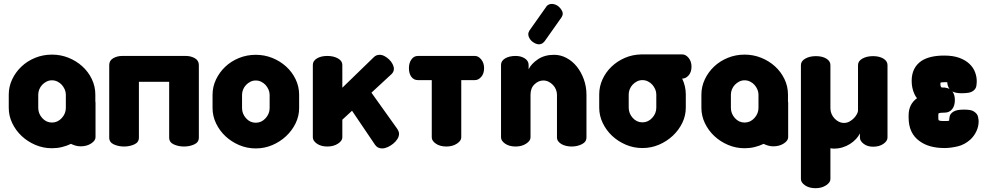

<svg xmlns="http://www.w3.org/2000/svg" viewBox="-20 -770 5238 1009"><path d="M481 -238Q482 -236 482 -230V-49Q482 -31 459 -16Q436 -1 404 -1Q389 -1 376 -5Q363 -9 353 -14Q330 -3 305 3Q280 9 253 9Q207 9 166 -8.5Q125 -26 94 -55Q63 -84 44.5 -122.5Q26 -161 26 -203V-273Q26 -315 44 -353Q62 -391 92.5 -420Q123 -449 164.5 -466Q206 -483 253 -483Q299 -483 340 -466.5Q381 -450 412.5 -421.5Q444 -393 462.5 -354.5Q481 -316 481 -273ZM326 -273Q326 -287 320 -300.5Q314 -314 304.5 -324.5Q295 -335 281.5 -341.5Q268 -348 253 -348Q238 -348 225 -341.5Q212 -335 202 -324.5Q192 -314 186.5 -300.5Q181 -287 181 -273V-203Q181 -173 202 -149.5Q223 -126 253 -126Q283 -126 304.5 -149.5Q326 -173 326 -203Z M957 -476Q983 -476 1004 -464Q1025 -452 1025 -428V-47Q1025 -22 1000.5 -11Q976 0 947 0Q918 0 893.5 -11Q869 -22 869 -47V-340H710V-47Q710 -22 685.5 -11Q661 0 632 0Q603 0 578.5 -11Q554 -22 554 -47V-428Q554 -452 575 -464Q596 -476 622 -476Z M1324 -482Q1370 -482 1411 -465.5Q1452 -449 1483.5 -420.5Q1515 -392 1533.5 -353.5Q1552 -315 1552 -272V-202Q1552 -160 1533.5 -122Q1515 -84 1483.5 -54.5Q1452 -25 1411 -7.5Q1370 10 1324 10Q1278 10 1237 -7.5Q1196 -25 1165 -54Q1134 -83 1115.5 -121.5Q1097 -160 1097 -202V-272Q1097 -314 1115 -352Q1133 -390 1163.5 -419Q1194 -448 1235.5 -465Q1277 -482 1324 -482ZM1397 -272Q1397 -286 1391 -299.5Q1385 -313 1375.5 -323.5Q1366 -334 1352.5 -340.5Q1339 -347 1324 -347Q1309 -347 1296 -340.5Q1283 -334 1273 -323.5Q1263 -313 1257.5 -299.5Q1252 -286 1252 -272V-202Q1252 -172 1273 -148.5Q1294 -125 1324 -125Q1354 -125 1375.5 -148.5Q1397 -172 1397 -202Z M1932 -283 2069 -91Q2077 -78 2077 -67Q2077 -53 2068.5 -39.5Q2060 -26 2046.5 -15Q2033 -4 2017.5 3Q2002 10 1988 10Q1964 10 1951 -9L1830 -188L1779 -141V-48Q1779 -30 1756 -15Q1733 0 1700 0Q1667 0 1645.5 -15Q1624 -30 1624 -48V-429Q1624 -450 1645.5 -463Q1667 -476 1700 -476Q1733 -476 1756 -463Q1779 -450 1779 -429V-309L1945 -470Q1957 -482 1975 -482Q1988 -482 2001 -475Q2014 -468 2025 -457.5Q2036 -447 2043 -433.5Q2050 -420 2050 -408Q2050 -393 2038 -381Z M2476 -476Q2494 -476 2509 -457.5Q2524 -439 2524 -412Q2524 -383 2509 -366Q2494 -349 2476 -349H2404V-48Q2404 -30 2381 -15Q2358 0 2326 0Q2292 0 2270.5 -15Q2249 -30 2249 -48V-349H2176Q2155 -349 2142 -366Q2129 -383 2129 -412Q2129 -439 2142 -457.5Q2155 -476 2176 -476H2476Z M2768 -48Q2768 -30 2745 -15Q2722 0 2690 0Q2656 0 2634.5 -15Q2613 -30 2613 -48V-429Q2613 -450 2634.5 -463Q2656 -476 2690 -476Q2718 -476 2738 -463Q2758 -450 2758 -429V-406Q2772 -435 2807 -458.5Q2842 -482 2892 -482Q2926 -482 2957 -465.5Q2988 -449 3011 -420.5Q3034 -392 3048 -353.5Q3062 -315 3062 -272V-48Q3062 -24 3037.5 -12Q3013 0 2984 0Q2970 0 2956.5 -3Q2943 -6 2932 -12Q2921 -18 2914 -27Q2907 -36 2907 -48V-272Q2907 -286 2901.5 -299.5Q2896 -313 2886 -323.5Q2876 -334 2863 -340.5Q2850 -347 2835 -347Q2810 -347 2789 -327Q2768 -307 2768 -272ZM2842 -553Q2836 -546 2830 -542Q2813 -532 2792.5 -542Q2772 -552 2763 -568Q2750 -589 2762 -609L2851 -735Q2853 -739 2856 -741Q2859 -743 2862 -745Q2871 -750 2881 -749.5Q2891 -749 2900.5 -745Q2910 -741 2917.5 -734Q2925 -727 2930 -719Q2944 -699 2931 -679Z M3614 -420Q3614 -391 3599 -374Q3584 -357 3566 -357H3565Q3584 -317 3584 -274V-204Q3584 -162 3565.5 -124Q3547 -86 3515.5 -56.5Q3484 -27 3443 -9.5Q3402 8 3356 8Q3310 8 3269 -9.5Q3228 -27 3197 -56Q3166 -85 3147.5 -123.5Q3129 -162 3129 -204V-274Q3129 -315 3146 -352.5Q3163 -390 3193 -419Q3223 -448 3263 -465.5Q3303 -483 3349 -484H3352H3566Q3584 -484 3599 -465.5Q3614 -447 3614 -420ZM3429 -274Q3429 -288 3423 -301.5Q3417 -315 3407.5 -325.5Q3398 -336 3384.5 -342.5Q3371 -349 3356 -349Q3341 -349 3328 -342.5Q3315 -336 3305 -325.5Q3295 -315 3289.5 -301.5Q3284 -288 3284 -274V-204Q3284 -174 3305 -150.5Q3326 -127 3356 -127Q3386 -127 3407.5 -150.5Q3429 -174 3429 -204Z M4121 -238Q4122 -236 4122 -230V-49Q4122 -31 4099 -16Q4076 -1 4044 -1Q4029 -1 4016 -5Q4003 -9 3993 -14Q3970 -3 3945 3Q3920 9 3893 9Q3847 9 3806 -8.5Q3765 -26 3734 -55Q3703 -84 3684.5 -122.5Q3666 -161 3666 -203V-273Q3666 -315 3684 -353Q3702 -391 3732.5 -420Q3763 -449 3804.5 -466Q3846 -483 3893 -483Q3939 -483 3980 -466.5Q4021 -450 4052.5 -421.5Q4084 -393 4102.5 -354.5Q4121 -316 4121 -273ZM3966 -273Q3966 -287 3960 -300.5Q3954 -314 3944.5 -324.5Q3935 -335 3921.5 -341.5Q3908 -348 3893 -348Q3878 -348 3865 -341.5Q3852 -335 3842 -324.5Q3832 -314 3826.5 -300.5Q3821 -287 3821 -273V-203Q3821 -173 3842 -149.5Q3863 -126 3893 -126Q3923 -126 3944.5 -149.5Q3966 -173 3966 -203Z M4568 -475Q4601 -475 4622.5 -462Q4644 -449 4644 -428V-47Q4644 -29 4622.5 -14Q4601 1 4568 1Q4539 1 4519 -14Q4499 -29 4499 -47V-69Q4492 -54 4478.5 -39.5Q4465 -25 4447 -13.5Q4429 -2 4407.5 4.5Q4386 11 4363 11Q4358 11 4353.5 10.5Q4349 10 4344 9V171Q4344 189 4321 204Q4298 219 4266 219Q4232 219 4210.5 204Q4189 189 4189 171V-201V-218V-428Q4189 -449 4212 -462Q4235 -475 4268 -475Q4301 -475 4322.5 -462Q4344 -449 4344 -428V-218V-201Q4344 -186 4349.5 -172.5Q4355 -159 4365 -148Q4375 -137 4388 -130.5Q4401 -124 4416 -124Q4431 -124 4444.5 -131.5Q4458 -139 4468 -149.5Q4478 -160 4483.5 -171Q4489 -182 4489 -188V-428Q4489 -449 4512 -462Q4535 -475 4568 -475Z M5101 -182Q5117 -171 5120 -155Q5123 -139 5123 -133Q5123 -106 5111.5 -81Q5100 -56 5080 -37Q5049 -9 5011.5 -0.5Q4974 8 4944 8Q4862 8 4813 -28Q4755 -69 4755 -152V-164Q4755 -222 4799 -254Q4791 -263 4785 -277Q4771 -308 4771 -345Q4771 -416 4824 -451Q4867 -478 4942 -478Q4989 -478 5021.5 -466Q5054 -454 5074.5 -434.5Q5095 -415 5104 -391Q5113 -367 5113 -344Q5113 -333 5111 -318.5Q5109 -304 5095 -293Q5084 -285 5069 -282.5Q5054 -280 5033 -280Q5001 -280 4984 -290Q4986 -289 4988 -285Q4998 -269 4998 -244Q4998 -214 4983.5 -196Q4969 -178 4943 -178Q4938 -178 4928.5 -177.5Q4919 -177 4914 -175Q4911 -175 4911 -164V-152Q4911 -140 4913 -138Q4914 -137 4919.5 -135.5Q4925 -134 4941 -134Q4946 -134 4954.5 -134Q4963 -134 4968 -136Q4968 -143 4970.5 -157.5Q4973 -172 4990 -183Q5000 -189 5013 -191.5Q5026 -194 5047 -194Q5061 -194 5075.5 -192Q5090 -190 5101 -182ZM4944 -310Q4961 -308 4970 -302Q4959 -317 4958 -338H4942Q4931 -338 4927.5 -337Q4924 -336 4923 -336Q4923 -335 4922.5 -333.5Q4922 -332 4922 -329Q4922 -321 4923.5 -317Q4925 -313 4926 -312Q4928 -310 4933 -310Q4938 -310 4943 -310Z"/></svg>

Font: AkaAcidDosis
Style: ExtraBold
Weight: 800
Designer: Edgar Tolentino, Pablo Impallari, Igino Marini, Aka-Acid
Foundry: Edgar Tolentino, Pablo Impallari, Igino Marini, Aka-Acid
Version: Version 1.007